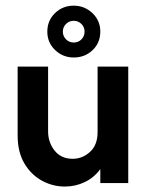

<svg xmlns="http://www.w3.org/2000/svg" viewBox="-20 -655 530 687"><path d="M211.8 12.5Q168.1 12.5 129.2 -9Q90.3 -30.6 66.7 -71.2Q43.1 -111.8 43.1 -170.1V-416.7H152.1V-184.7Q152.1 -145.8 175.3 -116.3Q198.6 -86.8 240.3 -86.8Q275 -86.8 302.1 -111.5Q329.2 -136.1 329.2 -182.6V-416.7H438.9V0H338.9V-50Q316.7 -19.4 283.3 -3.5Q250 12.5 211.8 12.5ZM243.8 -449.3Q204.9 -449.3 177.1 -476Q149.3 -502.8 149.3 -541.7Q149.3 -581.2 176.7 -608Q204.2 -634.7 243.8 -634.7Q282.6 -634.7 310.8 -608Q338.9 -581.2 338.9 -541.7Q338.9 -502.1 311.5 -475.7Q284 -449.3 243.8 -449.3ZM243.8 -502.8Q260.4 -502.8 271.5 -514.2Q282.6 -525.7 282.6 -541.7Q282.6 -558.3 271.2 -569.4Q259.7 -580.6 243.8 -580.6Q227.8 -580.6 216.3 -569.4Q204.9 -558.3 204.9 -541.7Q204.9 -525.7 216.3 -514.2Q227.8 -502.8 243.8 -502.8Z"/></svg>

Font: Afacad SemiBold
Style: Regular
Weight: 600
Designer: Kristian Moeller
Foundry: Dicotype
Version: Version 1.000